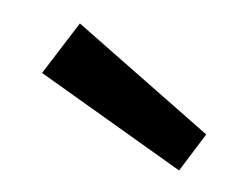

<svg xmlns="http://www.w3.org/2000/svg" viewBox="-45 -967 446 340"><g transform="rotate(15 178.0 -797.0)"><path d="M24 -798 303 -694 333 -768 66 -900Z"/></g></svg>

Font: Karla
Style: Bold Stencil
Weight: 400
Designer: Jonathan Pinhorn
Version: Version 1.000